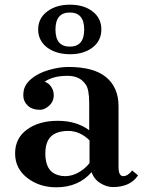

<svg xmlns="http://www.w3.org/2000/svg" viewBox="-20 -795 623 825"><path d="M373.5 -55.2Q316.9 9.8 221.7 9.8Q149.4 9.8 97.2 -30.5Q44.9 -70.8 44.9 -136Q44.9 -201.2 96.2 -238.5Q147.5 -275.9 228.3 -275.9Q309.1 -275.9 363.3 -235.4V-351.6Q363.3 -410.6 348.6 -431.6Q334 -452.6 314.2 -460.9Q294.4 -469.2 270.5 -469.2Q232.9 -469.2 207 -460.7Q181.2 -452.1 172.4 -443.4Q194.8 -436.5 207 -409.2Q210.9 -399.4 210.9 -385.7Q210.9 -358.9 191.4 -341.1Q171.9 -323.2 152.3 -323.2Q118.2 -323.2 99.1 -341.3Q80.1 -359.4 80.1 -384.8Q80.1 -410.2 89.4 -426.5Q98.6 -442.9 114.3 -456.1Q144 -481 189.2 -494.1Q234.4 -507.3 273.9 -507.3Q383.8 -507.3 436.5 -462.9Q489.3 -418.5 489.3 -338.9V-78.6Q489.3 -38.1 509.3 -38.1Q529.3 -38.1 547.9 -62.5L573.2 -41.5Q540 8.8 464.8 8.8Q438.5 8.8 411.4 -7.8Q384.3 -24.4 373.5 -55.2ZM364.7 -191.9Q323.2 -232.4 273.9 -232.4Q224.6 -232.4 199.7 -209.2Q174.8 -186 174.8 -134.8Q174.8 -59.1 228 -43Q243.2 -38.1 258.8 -38.1Q303.2 -38.1 343.8 -72.3Q355.5 -82.5 364.7 -94.2ZM182.6 -590.8Q144 -620.6 144 -668.5Q144 -716.3 182.6 -745.6Q221.2 -774.9 280.8 -774.9Q340.3 -774.9 377.9 -745.8Q415.5 -716.8 415.5 -668.5Q415.5 -620.1 377.9 -591.1Q340.3 -562 281 -562Q221.7 -562 182.6 -590.8ZM280 -741.2Q218.3 -741.2 218.3 -668Q218.3 -594.7 280 -594.7Q341.8 -594.7 341.8 -668Q341.8 -741.2 280 -741.2Z"/></svg>

Font: Cantata One
Style: Regular
Weight: 400
Designer: Joana Maria Correia da Silva
Foundry: Joana Maria Correia da Silva
Version: Version 1.002